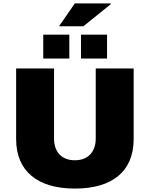

<svg xmlns="http://www.w3.org/2000/svg" viewBox="-20 -1087 873 1119"><path d="M324 -934H466L626 -1063L624 -1067H416ZM232 -746H384V-885H232ZM452 -746H604V-885H452ZM417 12C633 12 759 -87 759 -277V-688H538V-280C538 -206 497 -153 416 -153C335 -153 295 -206 295 -280V-688H74V-277C74 -87 201 12 417 12Z"/></svg>

Font: Archivo Black
Style: Regular
Weight: 900
Designer: Hector Gatti
Foundry: Omnibus-Type
Version: Version 2.001